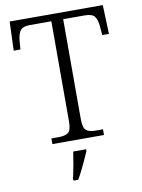

<svg xmlns="http://www.w3.org/2000/svg" viewBox="-100 -781 790 1070"><g transform="rotate(-10 295.0 -246.5)"><path d="M147 0V-32H189Q224 -32 242 -45Q260 -58 260 -109V-675H139Q98 -675 84 -655.5Q70 -636 67 -599L63 -550H25L31 -714H558L564 -550H526L522 -599Q519 -636 505.5 -655.5Q492 -675 449 -675H327V-111Q327 -59 344.5 -45.5Q362 -32 398 -32H439V0ZM227 208Q235 173 242 134.5Q249 96 254 61H327V71Q318 92 305.5 119.5Q293 147 279.5 174Q266 201 254 221H227Z"/></g></svg>

Font: Noto Serif Gurmukhi Light
Style: Regular
Weight: 300
Designer: Vaibhav Singh and the Monotype Design Team
Foundry: Monotype Imaging Inc.
Version: Version 2.004; ttfautohint (v1.8.4.7-5d5b)